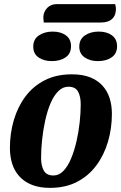

<svg xmlns="http://www.w3.org/2000/svg" viewBox="-20 -890 587 930"><path d="M222 20Q172 20 135 5.5Q98 -9 74 -35.5Q50 -62 39 -97Q28 -132 28 -173Q28 -244 47 -308.5Q66 -373 103.5 -423Q141 -473 197 -501.5Q253 -530 328 -530Q380 -530 416.5 -515.5Q453 -501 476.5 -475Q500 -449 511 -414.5Q522 -380 522 -339Q522 -268 503 -203.5Q484 -139 446.5 -88.5Q409 -38 353 -9Q297 20 222 20ZM239 -40Q266 -40 287.5 -62.5Q309 -85 324.5 -122.5Q340 -160 350.5 -205.5Q361 -251 366 -298Q371 -345 371 -385Q371 -423 358 -446.5Q345 -470 311 -470Q284 -470 262 -448Q240 -426 224.5 -389Q209 -352 199 -306.5Q189 -261 184 -214Q179 -167 179 -125Q179 -88 192 -64Q205 -40 239 -40ZM192 -781Q191 -788 190.5 -795.5Q190 -803 190 -810Q192 -835 209.5 -852.5Q227 -870 255 -870H538Q540 -863 541 -854.5Q542 -846 541 -838Q539 -811 520.5 -796Q502 -781 469 -781ZM231 -594Q192 -594 166.5 -612Q141 -630 141 -664Q141 -700 168.5 -718.5Q196 -737 235 -737Q274 -737 299 -719Q324 -701 324 -666Q324 -630 297.5 -612Q271 -594 231 -594ZM454 -594Q416 -594 390 -612Q364 -630 364 -664Q364 -700 391.5 -718.5Q419 -737 458 -737Q497 -737 522 -719Q547 -701 547 -666Q547 -630 520.5 -612Q494 -594 454 -594Z"/></svg>

Font: Sansita Swashed Light SemiBold
Style: Regular
Weight: 600
Version: Version 1.003